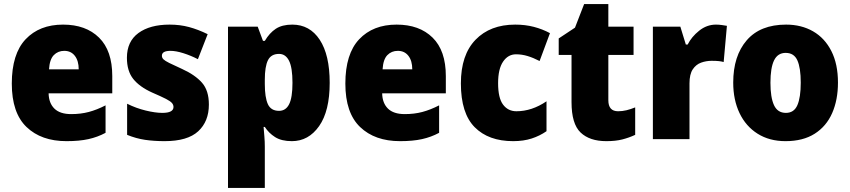

<svg xmlns="http://www.w3.org/2000/svg" viewBox="-20 -735 4180 944"><path d="M290 -614Q402 -614 467 -550Q532 -486 532 -361V-276H219Q220 -228 247.5 -201Q275 -174 330 -174Q377 -174 416.5 -184.5Q456 -195 499 -217V-82Q460 -61 415 -51Q370 -41 307 -41Q183 -41 110.5 -110.5Q38 -180 38 -324Q38 -470 106 -542Q174 -614 290 -614ZM296 -485Q265 -485 244.5 -464Q224 -443 221 -394H367Q367 -436 348 -460.5Q329 -485 296 -485Z M1007 -221Q1007 -138 954.5 -89.5Q902 -41 789 -41Q737 -41 693 -47.5Q649 -54 605 -72V-225Q649 -203 696.5 -191.5Q744 -180 778 -180Q833 -180 833 -209Q833 -220 825 -229Q817 -238 794.5 -249.5Q772 -261 728 -280Q666 -308 635 -347Q604 -386 604 -451Q604 -531 660.5 -572.5Q717 -614 814 -614Q865 -614 909.5 -602Q954 -590 1001 -567L953 -444Q918 -462 881.5 -473.5Q845 -485 818 -485Q776 -485 776 -461Q776 -451 783.5 -443.5Q791 -436 812 -425.5Q833 -415 875 -396Q939 -367 973 -328.5Q1007 -290 1007 -221Z M1417 -614Q1503 -614 1552 -539.5Q1601 -465 1601 -328Q1601 -189 1549 -115Q1497 -41 1415 -41Q1364 -41 1332.5 -61Q1301 -81 1282 -111H1276Q1278 -86 1280 -62Q1282 -38 1282 -14V189H1101V-604H1247L1273 -534H1282Q1305 -573 1336 -593.5Q1367 -614 1417 -614ZM1352 -470Q1313 -470 1297.5 -439Q1282 -408 1282 -343V-322Q1282 -256 1297 -223Q1312 -190 1352 -190Q1385 -190 1401.5 -222.5Q1418 -255 1418 -328Q1418 -403 1401 -436.5Q1384 -470 1352 -470Z M1930 -614Q2042 -614 2107 -550Q2172 -486 2172 -361V-276H1859Q1860 -228 1887.5 -201Q1915 -174 1970 -174Q2017 -174 2056.5 -184.5Q2096 -195 2139 -217V-82Q2100 -61 2055 -51Q2010 -41 1947 -41Q1823 -41 1750.5 -110.5Q1678 -180 1678 -324Q1678 -470 1746 -542Q1814 -614 1930 -614ZM1936 -485Q1905 -485 1884.5 -464Q1864 -443 1861 -394H2007Q2007 -436 1988 -460.5Q1969 -485 1936 -485Z M2503 -41Q2382 -41 2314 -109.5Q2246 -178 2246 -325Q2246 -465 2318 -539.5Q2390 -614 2513 -614Q2562 -614 2604.5 -603Q2647 -592 2684 -572L2633 -435Q2602 -451 2574 -459.5Q2546 -468 2517 -468Q2478 -468 2453.5 -432Q2429 -396 2429 -326Q2429 -253 2453.5 -220.5Q2478 -188 2519 -188Q2595 -188 2667 -237V-90Q2634 -67 2594 -54Q2554 -41 2503 -41Z M3019 -188Q3040 -188 3060.5 -193Q3081 -198 3103 -207V-72Q3073 -58 3040 -49.5Q3007 -41 2961 -41Q2879 -41 2834.5 -83.5Q2790 -126 2790 -233V-465H2727V-546L2807 -599L2852 -715H2971V-604H3095V-465H2971V-242Q2971 -188 3019 -188Z M3500 -614Q3514 -614 3528.5 -612Q3543 -610 3554 -608L3538 -430Q3528 -433 3514.5 -434.5Q3501 -436 3479 -436Q3452 -436 3427 -427Q3402 -418 3386 -394Q3370 -370 3370 -325V-51H3190V-604H3325L3352 -516H3361Q3380 -554 3417.5 -584Q3455 -614 3500 -614Z M4100 -329Q4100 -244 4071.5 -179Q4043 -114 3985.5 -77.5Q3928 -41 3842 -41Q3763 -41 3705 -77.5Q3647 -114 3616 -179Q3585 -244 3585 -329Q3585 -460 3651.5 -537Q3718 -614 3845 -614Q3920 -614 3977.5 -581Q4035 -548 4067.5 -484Q4100 -420 4100 -329ZM3768 -328Q3768 -256 3785.5 -218Q3803 -180 3844 -180Q3884 -180 3900.5 -218Q3917 -256 3917 -329Q3917 -401 3900.5 -438Q3884 -475 3843 -475Q3804 -475 3786 -438.5Q3768 -402 3768 -328Z"/></svg>

Font: Noto Sans Tamil UI SemiCondensed Black
Style: Regular
Weight: 900
Width: 4
Designer: Jelle Bosma - Monotype Design Team
Foundry: Monotype Imaging Inc.
Version: Version 2.004; ttfautohint (v1.8.4.7-5d5b)